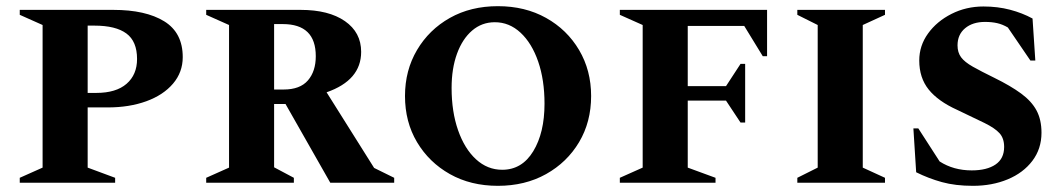

<svg xmlns="http://www.w3.org/2000/svg" viewBox="-20 -592 3442 622"><path d="M44 0V-16L118 -49V-511L44 -544V-560H347Q452 -560 512 -523Q572 -486 572 -407Q572 -358 540.5 -321Q509 -284 454 -264Q399 -244 329 -244H264V-49L353 -16V0ZM264 -509V-291H292Q356 -291 390 -320.5Q424 -350 424 -401Q424 -458 389.5 -483.5Q355 -509 286 -509Z M648 0V-16L722 -49V-511L648 -544V-560H954Q1045 -560 1097.5 -523.5Q1150 -487 1150 -424Q1150 -332 1038 -293L1192 -48L1257 -16V0H1050L905 -255H868V-50L932 -16V0ZM896 -514H868V-302H899Q952 -302 977.5 -331.5Q1003 -361 1003 -410Q1003 -514 896 -514Z M1593 10Q1505 10 1437.5 -28Q1370 -66 1331 -131.5Q1292 -197 1292 -281Q1292 -364 1331 -430Q1370 -496 1437.5 -534Q1505 -572 1593 -572Q1681 -572 1749 -534Q1817 -496 1856 -430Q1895 -364 1895 -281Q1895 -197 1856 -131.5Q1817 -66 1749 -28Q1681 10 1593 10ZM1607 -42Q1671 -42 1707.5 -102Q1744 -162 1744 -256Q1744 -333 1723.5 -392.5Q1703 -452 1666.5 -486Q1630 -520 1583 -520Q1541 -520 1509.5 -493Q1478 -466 1460.5 -418Q1443 -370 1443 -307Q1443 -230 1464 -170Q1485 -110 1522 -76Q1559 -42 1607 -42Z M1988 0V-16L2062 -49V-511L1988 -544V-560H2465V-410H2451L2391 -508H2208V-313H2332L2379 -385H2394V-195H2379L2332 -266H2208V-49L2298 -16V0Z M2563 0V-16L2629 -49V-511L2563 -544V-560H2847V-544L2775 -511V-49L2847 -16V0Z M3132 10Q3075 10 3031.5 -2Q2988 -14 2948 -34L2939 -176H2955L3024 -69Q3069 -40 3128 -40Q3177 -40 3205 -59Q3233 -78 3233 -116Q3233 -144 3218 -160.5Q3203 -177 3169.5 -193.5Q3136 -210 3081 -236Q3019 -264 2988.5 -302Q2958 -340 2958 -396Q2958 -444 2986.5 -483.5Q3015 -523 3062.5 -547Q3110 -571 3166 -571Q3212 -571 3252 -560.5Q3292 -550 3325 -532L3334 -396H3318L3245 -503Q3228 -513 3210.5 -517Q3193 -521 3171 -521Q3131 -521 3106.5 -500.5Q3082 -480 3082 -445Q3082 -422 3093.5 -406.5Q3105 -391 3131.5 -376Q3158 -361 3201 -340Q3254 -314 3288 -289Q3322 -264 3338 -234Q3354 -204 3354 -162Q3354 -110 3324.5 -71Q3295 -32 3244.5 -11Q3194 10 3132 10Z"/></svg>

Font: Spectral SC
Style: Bold
Weight: 700
Designer: Jean-Baptiste Levee
Foundry: Production Type
Version: Version 2.001